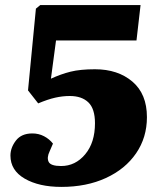

<svg xmlns="http://www.w3.org/2000/svg" viewBox="-20 -720 637 754"><path d="M353 -236Q353 -293 327 -318Q301 -343 254 -343Q226 -343 197 -336.5Q168 -330 130 -314L90 -365L121 -686L138 -700H532L516 -561H200L180 -411Q219 -429 257 -438.5Q295 -448 353 -448Q443 -448 500 -399.5Q557 -351 557 -260Q557 -180 514.5 -118Q472 -56 396 -21Q320 14 221 14Q133 14 77 -18.5Q21 -51 21 -109Q21 -140 42.5 -168Q64 -196 107 -196Q132 -196 153 -185Q174 -174 188 -156L175 -126Q163 -101 171 -84.5Q179 -68 220 -68Q276 -68 314.5 -114Q353 -160 353 -236Z"/></svg>

Font: Literata 12pt ExtraBold
Style: Italic
Weight: 800
Italic angle: -2°
Designer: Latin by Veronika Burian and Jose Scaglione. Greek by Irene Vlachou. Cyrillic by Vera Evstafieva
Foundry: TypeTogether
Version: Version 3.002